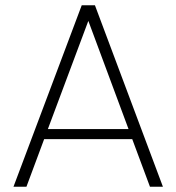

<svg xmlns="http://www.w3.org/2000/svg" viewBox="-20 -706 667 726"><path d="M547 0 480 -180H147L80 0H31L289 -686H339L596 0ZM466 -218 314 -627 161 -218Z"/></svg>

Font: Poppins ExtraLight
Style: Regular
Weight: 275
Designer: Ninad Kale (Devanagari), Jonny Pinhorn (Latin)
Foundry: Indian Type Foundry
Version: Version 3.200;PS 1.000;hotconv 16.6.54;makeotf.lib2.5.65590